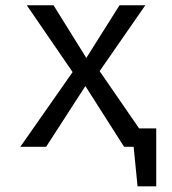

<svg xmlns="http://www.w3.org/2000/svg" viewBox="-20 -546 640 714"><path d="M561 -68.5V147H491.5L477 0H441.5L444 -68.5ZM151.5 0H55.5L250 -278L79.5 -526.5H179L301 -330.5L424.5 -526.5H520.5L350.5 -281.5L544.5 0H441.5L297.5 -226Z"/></svg>

Font: Fast_Mono
Style: Regular
Weight: 400
Monospace: yes
Designer: Carrois Corporate, Edenspiekermann AG, Nikita Prokopov
Foundry: Carrois Corporate, Edenspiekermann AG, Nikita Prokopov
Version: Version 5.002